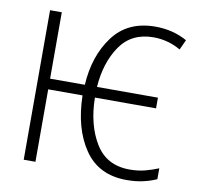

<svg xmlns="http://www.w3.org/2000/svg" viewBox="-81 -808 930 903"><g transform="rotate(10 384.0 -357.0)"><path d="M580 10Q624 10 659 2Q694 -6 723 -19V-71Q694 -59 660.5 -50Q627 -41 586 -41Q476 -41 422.5 -128.5Q369 -216 367 -346H659V-397H368Q376 -514 430.5 -593.5Q485 -673 590 -673Q659 -673 720 -638L742 -686Q674 -724 590 -724Q458 -724 388 -630Q318 -536 310 -397H144V-714H88V0H144V-346H308Q311 -189 379 -89.5Q447 10 580 10Z"/></g></svg>

Font: Noto Sans UI SemiCondensed Light
Style: Regular
Weight: 300
Width: 4
Designer: Monotype Design Team
Foundry: Monotype Imaging Inc.
Version: Version 1.901